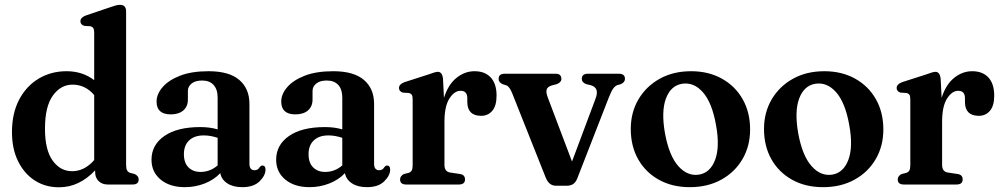

<svg xmlns="http://www.w3.org/2000/svg" viewBox="-20 -763 4141 794"><path d="M29.5 -216.5Q29.5 -294.5 59.2 -351Q89 -407.5 140.2 -438Q191.5 -468.5 255 -468.5Q321.5 -468.5 369.5 -431.5V-629Q369.5 -641.5 365.5 -647Q361.5 -652.5 354 -654.5L328.5 -656Q312.5 -661.5 312.5 -675Q312.5 -690.5 335 -699L432.5 -732Q448 -737.5 457.8 -740.2Q467.5 -743 476 -743Q501.5 -743 501.5 -716V-81Q501.5 -65 505.8 -58Q510 -51 518.5 -48L536.5 -43.5Q553.5 -35.5 553.5 -21Q553.5 0 528.5 0H425Q402.5 0 388 -14Q373.5 -28 373.5 -50.5V-58.5Q341.5 -24.5 304.2 -6.5Q267 11.5 224 11.5Q167 11.5 123.2 -17Q79.5 -45.5 54.5 -96.8Q29.5 -148 29.5 -216.5ZM166 -230.5Q166 -142.5 197.8 -98.8Q229.5 -55 278 -55Q329.5 -55 369.5 -101V-370Q332.5 -413 280 -413Q231.5 -413 198.8 -368Q166 -323 166 -230.5Z M606.5 -102.5Q606.5 -163.5 659.5 -200.5Q712.5 -237.5 808.5 -237.5Q848 -237.5 880 -228V-359.5Q880 -393.5 863.2 -411.8Q846.5 -430 816 -430Q787.5 -430 772.2 -417.5Q757 -405 757 -387V-351.5Q757 -322.5 738 -306.2Q719 -290 686 -290Q627.5 -290 627.5 -343Q627.5 -373.5 652 -402.2Q676.5 -431 724.2 -449.8Q772 -468.5 842.5 -468.5Q927.5 -468.5 969.5 -432.5Q1011.5 -396.5 1011.5 -333.5V-86Q1011.5 -59 1033 -59Q1047 -59 1054.5 -72.5Q1059.5 -78.5 1065 -78.5Q1078 -78.5 1078 -61.5Q1078 -37.5 1053.5 -13.2Q1029 11 982 11Q944 11 920 -4.8Q896 -20.5 891 -47Q864.5 -19 825.8 -4Q787 11 744.5 11Q682.5 11 644.5 -20.2Q606.5 -51.5 606.5 -102.5ZM740.5 -125.5Q740.5 -89.5 759.5 -70.8Q778.5 -52 809 -52Q849 -52 880 -79V-193Q867 -197.5 852.8 -200.2Q838.5 -203 822.5 -203Q784 -203 762.2 -182.5Q740.5 -162 740.5 -125.5Z M1122 -102.5Q1122 -163.5 1175 -200.5Q1228 -237.5 1324 -237.5Q1363.5 -237.5 1395.5 -228V-359.5Q1395.5 -393.5 1378.8 -411.8Q1362 -430 1331.5 -430Q1303 -430 1287.8 -417.5Q1272.5 -405 1272.5 -387V-351.5Q1272.5 -322.5 1253.5 -306.2Q1234.5 -290 1201.5 -290Q1143 -290 1143 -343Q1143 -373.5 1167.5 -402.2Q1192 -431 1239.8 -449.8Q1287.5 -468.5 1358 -468.5Q1443 -468.5 1485 -432.5Q1527 -396.5 1527 -333.5V-86Q1527 -59 1548.5 -59Q1562.5 -59 1570 -72.5Q1575 -78.5 1580.5 -78.5Q1593.5 -78.5 1593.5 -61.5Q1593.5 -37.5 1569 -13.2Q1544.5 11 1497.5 11Q1459.5 11 1435.5 -4.8Q1411.5 -20.5 1406.5 -47Q1380 -19 1341.2 -4Q1302.5 11 1260 11Q1198 11 1160 -20.2Q1122 -51.5 1122 -102.5ZM1256 -125.5Q1256 -89.5 1275 -70.8Q1294 -52 1324.5 -52Q1364.5 -52 1395.5 -79V-193Q1382.5 -197.5 1368.2 -200.2Q1354 -203 1338 -203Q1299.5 -203 1277.8 -182.5Q1256 -162 1256 -125.5Z M1812 -437 1816 -358.5Q1833.5 -413.5 1867.8 -441Q1902 -468.5 1942.5 -468.5Q1985.5 -468.5 2009.5 -442.5Q2033.5 -416.5 2033.5 -367.5Q2033.5 -325.5 2015.8 -304.8Q1998 -284 1970 -284Q1913.5 -284 1912.5 -340V-357Q1912.5 -387.5 1884.5 -387.5Q1859 -387.5 1838.5 -355.5Q1818 -323.5 1818 -259V-81.5Q1818 -53 1841.5 -49.5L1882 -43.5Q1903 -40.5 1903 -21Q1903 0 1877.5 0H1659.5Q1634.5 0 1634.5 -21Q1634.5 -35.5 1651 -43.5L1669.5 -48Q1678.5 -51 1682.5 -58Q1686.5 -65 1686.5 -80.5V-352.5Q1686.5 -365.5 1682.8 -371Q1679 -376.5 1671 -378.5L1645.5 -380Q1630 -385.5 1630 -399Q1630 -414.5 1652 -423L1750 -454.5Q1780.5 -466 1790.5 -466Q1809 -466 1812 -437Z M2325.5 5H2278.5Q2250.5 5 2237 -28L2098.5 -376.5Q2087 -405.5 2074 -410L2058 -415Q2042 -423 2042 -436.5Q2042 -458 2066.5 -458H2278.5Q2301.5 -458 2301.5 -436.5Q2301.5 -422.5 2282.5 -415L2264.5 -410.5Q2244.5 -405 2240.8 -393.2Q2237 -381.5 2246 -358L2345.5 -95L2443 -355.5Q2460 -400 2423.5 -410.5L2404.5 -415Q2386 -422 2386 -436.5Q2386 -458 2410.5 -458H2540Q2564.5 -458 2564.5 -436.5Q2564.5 -423 2547.5 -415L2533 -411Q2523.5 -407.5 2515.5 -396.2Q2507.5 -385 2497 -358L2367 -24.5Q2360 -7.5 2349.2 -1.2Q2338.5 5 2325.5 5Z M2838 -468.5Q2910 -468.5 2965.2 -437.8Q3020.5 -407 3051.2 -352.8Q3082 -298.5 3082 -227.5Q3082 -159 3050.5 -105Q3019 -51 2962.8 -20Q2906.5 11 2832.5 11Q2760 11 2705 -19.5Q2650 -50 2619.2 -104.2Q2588.5 -158.5 2588.5 -229.5Q2588.5 -298 2620.2 -352Q2652 -406 2708 -437.2Q2764 -468.5 2838 -468.5ZM2871.5 -41Q2917.5 -49 2937.5 -102.5Q2957.5 -156 2941 -246Q2924.5 -339 2886.5 -381.8Q2848.5 -424.5 2800 -416.5Q2753.5 -408.5 2733.8 -355.2Q2714 -302 2730 -211.5Q2747 -119 2785.2 -76Q2823.5 -33 2871.5 -41Z M3389 -468.5Q3461 -468.5 3516.2 -437.8Q3571.5 -407 3602.2 -352.8Q3633 -298.5 3633 -227.5Q3633 -159 3601.5 -105Q3570 -51 3513.8 -20Q3457.5 11 3383.5 11Q3311 11 3256 -19.5Q3201 -50 3170.2 -104.2Q3139.5 -158.5 3139.5 -229.5Q3139.5 -298 3171.2 -352Q3203 -406 3259 -437.2Q3315 -468.5 3389 -468.5ZM3422.5 -41Q3468.5 -49 3488.5 -102.5Q3508.5 -156 3492 -246Q3475.5 -339 3437.5 -381.8Q3399.5 -424.5 3351 -416.5Q3304.5 -408.5 3284.8 -355.2Q3265 -302 3281 -211.5Q3298 -119 3336.2 -76Q3374.5 -33 3422.5 -41Z M3870 -437 3874 -358.5Q3891.5 -413.5 3925.8 -441Q3960 -468.5 4000.5 -468.5Q4043.5 -468.5 4067.5 -442.5Q4091.5 -416.5 4091.5 -367.5Q4091.5 -325.5 4073.8 -304.8Q4056 -284 4028 -284Q3971.5 -284 3970.5 -340V-357Q3970.5 -387.5 3942.5 -387.5Q3917 -387.5 3896.5 -355.5Q3876 -323.5 3876 -259V-81.5Q3876 -53 3899.5 -49.5L3940 -43.5Q3961 -40.5 3961 -21Q3961 0 3935.5 0H3717.5Q3692.5 0 3692.5 -21Q3692.5 -35.5 3709 -43.5L3727.5 -48Q3736.5 -51 3740.5 -58Q3744.5 -65 3744.5 -80.5V-352.5Q3744.5 -365.5 3740.8 -371Q3737 -376.5 3729 -378.5L3703.5 -380Q3688 -385.5 3688 -399Q3688 -414.5 3710 -423L3808 -454.5Q3838.5 -466 3848.5 -466Q3867 -466 3870 -437Z"/></svg>

Font: Fraunces 72pt Soft SemiBold
Style: Regular
Weight: 600
Version: Version 1.000;[b76b70a41]